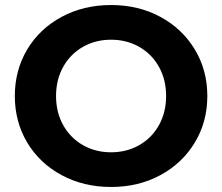

<svg xmlns="http://www.w3.org/2000/svg" viewBox="-20 -732 884 764"><path d="M39 -350Q39 -453 88.5 -535.5Q138 -618 225.5 -665Q313 -712 422 -712Q531 -712 618 -665Q705 -618 755 -535.5Q805 -453 805 -350Q805 -247 755 -164.5Q705 -82 618 -35Q531 12 422 12Q313 12 225.5 -35Q138 -82 88.5 -164.5Q39 -247 39 -350ZM641 -350Q641 -415 612.5 -466Q584 -517 534 -545.5Q484 -574 422 -574Q360 -574 310 -545.5Q260 -517 231.5 -466Q203 -415 203 -350Q203 -285 231.5 -234Q260 -183 310 -154.5Q360 -126 422 -126Q484 -126 534 -154.5Q584 -183 612.5 -234Q641 -285 641 -350Z"/></svg>

Font: mBank
Style: Bold
Weight: 700
Designer: Julieta Ulanovsky
Foundry: Julieta Ulanovsky
Version: Version 7.200